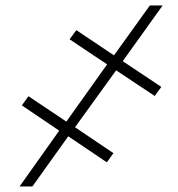

<svg xmlns="http://www.w3.org/2000/svg" viewBox="-20 -675 644 695"><path d="M400.4 -420.4 251.5 -214.4 390.6 -120.6 366.7 -87.4 227.1 -181.6 97.2 0H50.8L194.3 -202.1L59.1 -293.5L83 -326.7L220.2 -234.9L367.7 -441.9L231.9 -532.7L256.3 -565.9L392.6 -474.6L522.5 -655.3H568.8L424.3 -453.6L564 -360.4L540 -327.6Z"/></svg>

Font: Inter Extra Light
Style: Italic
Weight: 200
Italic angle: -9.39999°
Designer: Rasmus Andersson
Foundry: rsms
Version: Version 4.000;git-3c8e0fc